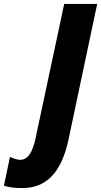

<svg xmlns="http://www.w3.org/2000/svg" viewBox="-178 -734 515 978"><path d="M-64 224C50 224 133 155 171 -23L317 -714H149L7 -48C-3 1 -20 80 -74 80C-91 80 -108 74 -127 65L-158 212C-133 220 -106 224 -64 224Z"/></svg>

Font: Noto Sans UI Condensed Black
Style: Italic
Weight: 900
Width: 3
Italic angle: -192°
Designer: Monotype Design Team
Foundry: Monotype Imaging Inc.
Version: Version 1.901